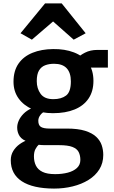

<svg xmlns="http://www.w3.org/2000/svg" viewBox="-20 -851 664 1123"><path d="M296 252Q172 251.5 107.5 209.2Q43 167 43 86Q43 56 57.5 32.2Q72 8.5 95.5 -8.2Q119 -25 146.5 -34L229.5 -25Q220 -17 208.2 -6.5Q196.5 4 187.5 20.8Q178.5 37.5 178.5 64Q178.5 94 190 117.5Q201.5 141 228.5 154.2Q255.5 167.5 302.5 167.5Q343 167.5 376.5 158.8Q410 150 430 131.5Q450 113 450 84.5Q450 58 440.2 38.5Q430.5 19 403.8 8.5Q377 -2 325 -2H245Q222.5 -2 205.8 -4.2Q189 -6.5 173.5 -10Q165 -12 160.8 -15.2Q156.5 -18.5 147.5 -20.5Q110 -32 95.2 -54.2Q80.5 -76.5 80.5 -105Q80.5 -124.5 89.5 -145.2Q98.5 -166 117.5 -185.5Q136.5 -205 167.5 -219L248.5 -202.5Q229 -195 216.5 -178.8Q204 -162.5 204 -145Q204 -118.5 219.2 -108.8Q234.5 -99 271 -99H371Q436 -99 477.5 -86Q519 -73 542.2 -51.2Q565.5 -29.5 574.8 -2Q584 25.5 584 55Q584 103 561 139.8Q538 176.5 497.5 201.5Q457 226.5 405.2 239.2Q353.5 252 296 252ZM289.5 -189Q222.5 -189 170.5 -211.5Q118.5 -234 88.8 -275.2Q59 -316.5 59 -373Q59 -436.5 88.2 -478.8Q117.5 -521 170 -542.2Q222.5 -563.5 291 -564Q359 -565 412.5 -544.5Q466 -524 496.2 -482.5Q526.5 -441 526.5 -378Q526.5 -317 498 -274.8Q469.5 -232.5 416.5 -210.8Q363.5 -189 289.5 -189ZM292 -271Q338.5 -271 366.5 -292.2Q394.5 -313.5 394.5 -375Q394.5 -425.5 370 -451.8Q345.5 -478 296 -478Q267 -478 244 -469.2Q221 -460.5 208 -438.5Q195 -416.5 195 -376.5Q195 -333.5 217.5 -302.2Q240 -271 292 -271ZM462.5 -455.5 436 -513.5Q446 -527 477.2 -543Q508.5 -559 549 -559H611V-455.5ZM166.5 -619 100 -656.5 243.5 -831H341L481 -656.5L411 -619L290.5 -725.5Z"/></svg>

Font: Merriweather Sans SemiBold
Style: Regular
Weight: 600
Designer: Eben Sorkin
Foundry: Eben Sorkin
Version: Version 2.001